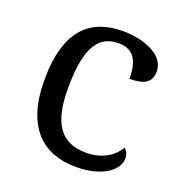

<svg xmlns="http://www.w3.org/2000/svg" viewBox="-106 -639 704 742"><g transform="rotate(20 246.0 -268.0)"><path d="M283.2 9.8C395.5 9.8 453.1 -40 453.1 -85.9C453.1 -104 445.8 -117.2 436 -125C413.1 -84 365.2 -55.2 303.2 -55.2C195.8 -55.2 151.9 -124 151.9 -266.1C151.9 -355.5 164.1 -413.1 186 -448.2C208 -483.4 239.3 -496.1 277.8 -496.1C344.7 -496.1 362.8 -446.3 362.8 -380.9C421.9 -380.9 452.1 -397.5 452.1 -443.8C452.1 -513.2 360.4 -545.9 277.8 -545.9C151.9 -545.9 55.2 -480.5 55.2 -265.1C55.2 -167 78.6 -98.6 119.1 -54.2C159.7 -9.8 216.8 9.8 283.2 9.8Z"/></g></svg>

Font: The Erased English
Style: Regular
Weight: 400
Designer: Monotype Design team + ligartures altered by 180 Amsterdam
Foundry: Monotype Imaging Inc.
Version: Version 1.030;Glyphs 3.1.2 (3151)